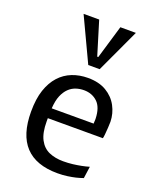

<svg xmlns="http://www.w3.org/2000/svg" viewBox="-151 -899 799 994"><g transform="rotate(20 248.5 -402.0)"><path d="M426.3 -14.6Q409.2 -8.3 387.2 -2.9Q368.7 1.5 343.8 5.1Q318.8 8.8 289.1 8.8Q51.8 8.8 51.8 -244.6Q51.8 -315.4 68.4 -364.5Q85 -413.6 114.3 -445.8Q143.6 -478 183.6 -493.7Q223.6 -509.3 270 -509.3Q330.6 -509.3 371.6 -484.9Q412.6 -460.4 433.8 -420.7Q455.1 -380.9 456.1 -335.4Q456.1 -322.3 454.8 -302.5Q453.6 -282.7 451.9 -265.4Q450.2 -248 448.2 -242.2H145V-224.6Q145 -161.6 164.1 -125.5Q183.1 -89.4 217 -74.5Q251 -59.6 295.4 -59.6Q323.2 -59.6 348.4 -62.7Q373.5 -65.9 393.1 -69.8Q416 -74.2 435.5 -80.1ZM272 -442.4Q249 -442.4 227.8 -435.3Q206.5 -428.2 189.5 -411.6Q172.4 -395 160.9 -367.9Q149.4 -340.8 146.5 -296.9H377.4Q377.4 -306.2 377.9 -309.1Q378.4 -311.5 378.4 -316.9V-324.2Q376.5 -386.2 346.7 -414.3Q316.9 -442.4 272 -442.4ZM422.4 -813 310.5 -572.3H247.6L134.3 -813H220.2L276.4 -628.9H282.2L336.9 -813Z"/></g></svg>

Font: Mako
Style: Regular
Weight: 400
Designer: vernon adams
Foundry: vernon adams
Version: Version 1.100; ttfautohint (v1.8.4.7-5d5b);gftools[0.9.33]